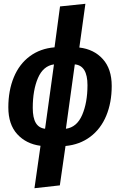

<svg xmlns="http://www.w3.org/2000/svg" viewBox="-20 -775 634 1014"><path d="M326 -4 296 204 162 219 194 -5Q118 -15 71 -66.5Q24 -118 24 -208Q24 -297 53 -367Q82 -437 137.5 -478Q193 -519 268 -525L297 -741L431 -755L399 -524Q476 -515 523 -463Q570 -411 570 -321Q570 -233 541 -163.5Q512 -94 456.5 -52.5Q401 -11 326 -4ZM442 -325Q442 -429 375 -435L328 -95Q386 -103 414 -168Q442 -233 442 -325ZM218 -95 265 -435Q208 -427 180.5 -363Q153 -299 153 -205Q153 -153 169 -126Q185 -99 218 -95Z"/></svg>

Font: Fira Sans Condensed SemiBold
Style: Italic
Weight: 600
Width: 3
Italic angle: -8°
Designer: bBox Type GmbH & Carrois Corporate GbR & Edenspiekermann AG
Foundry: bBox Type GmbH & Carrois Corporate GbR & Edenspiekermann AG
Version: Version 4.301